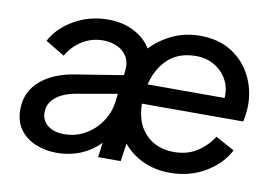

<svg xmlns="http://www.w3.org/2000/svg" viewBox="-65 -655 1108 771"><g transform="rotate(10 489.5 -269.5)"><path d="M206 12Q160 12 120 -4.5Q80 -21 56.5 -53.5Q33 -86 33 -135Q33 -206 85 -251.5Q137 -297 226 -311L419 -342L421 -359Q425 -395 410.5 -418.5Q396 -442 370 -453.5Q344 -465 314 -465Q265 -465 226.5 -440Q188 -415 167 -377L89 -424Q118 -479 180.5 -515Q243 -551 320 -551Q378 -551 424 -527.5Q470 -504 494 -464Q532 -504 583 -527.5Q634 -551 693 -551Q770 -551 823 -517Q876 -483 903.5 -428Q931 -373 931 -310Q931 -294 928.5 -274.5Q926 -255 923 -242H510Q511 -162 555 -117.5Q599 -73 669 -73Q724 -73 763.5 -98.5Q803 -124 828 -163L905 -121Q876 -64 812.5 -26Q749 12 668 12Q608 12 559 -10.5Q510 -33 477 -73L466 0H374L382 -60Q350 -26 304.5 -7Q259 12 206 12ZM519 -322H833Q836 -363 818 -396Q800 -429 767 -448.5Q734 -468 692 -468Q621 -468 578 -428Q535 -388 519 -322ZM223 -67Q270 -67 308.5 -89Q347 -111 372.5 -148Q398 -185 404 -231L408 -264L242 -235Q191 -226 161 -201.5Q131 -177 131 -140Q131 -106 156.5 -86.5Q182 -67 223 -67Z"/></g></svg>

Font: Plus Jakarta Sans Medium
Style: Italic
Weight: 500
Italic angle: -8°
Designer: Gumpita Rahayu
Foundry: Tokotype
Version: Version 2.071; ttfautohint (v1.8.4.7-5d5b);gftools[0.9.29]